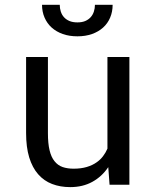

<svg xmlns="http://www.w3.org/2000/svg" viewBox="-20 -764 640 794"><path d="M433.1 0H515.1V-528.3H424.3V-149.4Q417 -132.3 406 -117.9Q395 -103.5 380.4 -93.3Q362.8 -80.6 338.9 -73.5Q314.9 -66.4 284.7 -66.4Q258.8 -66.4 239 -73.2Q219.2 -80.1 205.6 -97.2Q191.9 -113.8 185.1 -142.1Q178.2 -170.4 178.2 -213.4V-528.3H87.9V-214.4Q87.9 -155.3 100.8 -113Q113.8 -70.8 137.7 -43.5Q161.6 -16.1 195.3 -3.2Q229 9.8 270.5 9.8Q322.3 9.8 361.8 -12Q401.4 -33.7 427.7 -72.8ZM445.8 -744.1H372.6Q372.6 -729.5 368.2 -716.1Q363.8 -702.6 355 -692.9Q346.2 -683.1 332.8 -677.2Q319.3 -671.4 300.3 -671.4Q280.8 -671.4 267.1 -677.2Q253.4 -683.1 244.6 -692.9Q235.8 -702.6 231.4 -716.1Q227.1 -729.5 227.1 -744.1H153.8Q153.8 -715.3 164.3 -691.2Q174.8 -667 193.8 -649.9Q212.9 -632.8 239.7 -623.3Q266.6 -613.8 300.3 -613.8Q333.5 -613.8 360.4 -623.3Q387.2 -632.8 406.2 -649.9Q425.3 -667 435.5 -691.2Q445.8 -715.3 445.8 -744.1Z"/></svg>

Font: RobotoMono Nerd Font
Style: Regular
Weight: 400
Monospace: yes
Designer: Google
Version: Version 3.000;Nerd Fonts 3.2.1